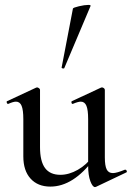

<svg xmlns="http://www.w3.org/2000/svg" viewBox="-20 -751 537 782"><path d="M75 -114V-266Q75 -303 68 -320Q61 -337 45 -337Q34 -337 14 -328H12Q9 -328 7.5 -333Q6 -338 9 -339L127 -394L131 -395Q134 -395 138.5 -392Q143 -389 143 -385V-152Q143 -94 163.5 -66.5Q184 -39 226 -39Q261 -39 297 -59.5Q333 -80 358 -115L363 -104Q279 9 185 9Q134 9 104.5 -23.5Q75 -56 75 -114ZM440 -46Q455 -46 489 -60H490Q494 -60 496 -55.5Q498 -51 495 -49L371 10L367 11Q357 11 348 -13Q339 -37 339 -76V-266Q339 -303 332 -320Q325 -337 309 -337Q298 -337 277 -328H275Q272 -328 271 -333Q270 -338 273 -339L391 -394L395 -395Q399 -395 403 -392Q407 -389 407 -385V-110Q407 -76 414.5 -61Q422 -46 440 -46ZM238 -472Q235 -472 232.5 -473.5Q230 -475 231 -476L277 -716Q278 -720 301.5 -725.5Q325 -731 340 -731Q350 -731 349 -727L242 -474Q242 -472 238 -472Z"/></svg>

Font: Cormorant Garamond Medium
Style: Regular
Weight: 500
Designer: Christian Thalmann (Catharsis Fonts)
Foundry: Catharsis Fonts
Version: Version 4.000